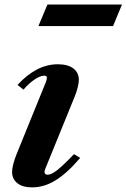

<svg xmlns="http://www.w3.org/2000/svg" viewBox="-20 -819 560 850"><path d="M122 10.5Q80 10.5 56.8 -8Q33.5 -26.5 33.5 -58.5Q33.5 -72 38.8 -92.5Q44 -113 52 -133L183 -455.5Q188 -468 187.5 -476Q187 -484 175.5 -484Q158.5 -484 132.8 -466.8Q107 -449.5 84 -422L57.5 -443Q141.5 -534.5 236 -534.5Q280.5 -534.5 304.8 -516Q329 -497.5 329 -465Q329 -452 324 -431.8Q319 -411.5 310.5 -391L181 -73Q178.5 -66.5 177.8 -63.5Q177 -60.5 177 -58Q177 -45.5 191 -45.5Q207 -45.5 232.8 -65.5Q258.5 -85.5 307.5 -136.5L335 -120Q277.5 -52.5 226.5 -21Q175.5 10.5 122 10.5ZM150 -703.5 190 -799H520L480.5 -703.5Z"/></svg>

Font: Libre Caslon Text Bold
Style: Italic
Weight: 700
Italic angle: -22.583°
Designer: Pablo Impallari, Rodrigo Fuenzalida, Katja Schimmel
Foundry: Pablo Impallari, Rodrigo Fuenzalida
Version: Version 2.000